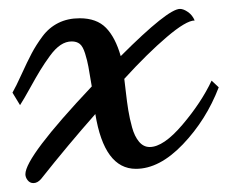

<svg xmlns="http://www.w3.org/2000/svg" viewBox="-20 -352 511 431"><path d="M72 50Q64 59 55 59Q47 59 42 52.5Q37 46 37 39Q37 0 186 -158Q181 -188 178.5 -202Q176 -216 171 -232Q166 -248 159 -253.5Q152 -259 141 -259Q128 -259 116 -251Q104 -243 92 -226.5Q80 -210 70.5 -194.5Q61 -179 47.5 -154.5Q34 -130 25 -116L8 -144Q16 -158 28.5 -185.5Q41 -213 51 -232Q61 -251 75.5 -270.5Q90 -290 111 -300.5Q132 -311 159 -311Q197 -311 218 -289.5Q239 -268 251 -226Q357 -332 384 -332Q392 -332 402 -325Q412 -318 417 -306Q398 -306 354.5 -269Q311 -232 259 -175Q260 -168 262.5 -145.5Q265 -123 268 -104.5Q271 -86 276.5 -66Q282 -46 292 -34Q302 -22 316 -22Q347 -22 389.5 -72Q432 -122 455 -171L471 -156Q443 -83 390.5 -28Q338 27 285 27Q214 27 194 -96Q133 -27 72 50Z"/></svg>

Font: Dancing Script
Style: Bold
Weight: 700
Designer: Pablo Impallari
Foundry: Pablo Impallari. www.impallari.com Igino Marini. www.ikern.com
Version: Version 1.002